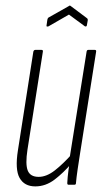

<svg xmlns="http://www.w3.org/2000/svg" viewBox="-20 -659 370 685"><path d="M106 6Q67 6 50 -24Q33 -54 44 -123L99 -475Q101 -481 106 -481H128Q134 -481 133 -475L78 -125Q70 -73 79 -50.5Q88 -28 118 -28Q146 -28 175.5 -51Q205 -74 238 -111L235 -76Q207 -43 175 -18.5Q143 6 106 6ZM224 0Q220 0 220 -6Q221 -28 224.5 -53.5Q228 -79 231 -96L229 -99L289 -475Q290 -481 295 -481H318Q324 -481 323 -475L266 -114Q261 -82 257 -55Q253 -28 251 -6Q251 0 246 0ZM153 -565Q150 -564 147.5 -564.5Q145 -565 146 -568L149 -589Q150 -593 151 -594.5Q152 -596 156 -598L225 -637Q229 -641 233 -637L289 -595Q294 -592 293 -586L290 -569Q289 -563 283 -565L226 -607Z"/></svg>

Font: Sofia Sans Extra Condensed ExtraLight
Style: Italic
Weight: 250
Italic angle: -9°
Version: Version 4.100